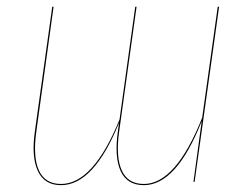

<svg xmlns="http://www.w3.org/2000/svg" viewBox="-20 -537 732 567"><path d="M623 -517.1H627L554.7 0H551.3L575.7 -179.2Q501 9.8 404.8 9.8Q355.5 9.8 336.4 -31.7Q317.4 -73.2 328.1 -148.9L331.5 -174.3Q256.8 9.8 160.2 9.8Q111.3 9.8 91.8 -32Q72.3 -73.7 83 -148.9L134.3 -517.1H138.2L87.4 -149.4Q76.7 -74.7 94.7 -34.2Q112.8 6.3 160.2 6.3Q255.4 6.3 333 -184.1L379.4 -517.1H383.3L332 -149.4Q321.3 -74.7 339.4 -34.2Q357.4 6.3 404.8 6.3Q499 6.3 577.1 -189.5Z"/></svg>

Font: Fira Sans Compressed Four
Style: Italic
Weight: 100
Width: 3
Italic angle: -8°
Designer: Carrois Corporate & Edenspiekermann AG
Foundry: Carrois Corporate GbR & Edenspiekermann AG
Version: Version 4.203;PS 004.203;hotconv 1.0.88;makeotf.lib2.5.64775